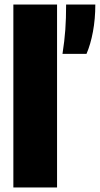

<svg xmlns="http://www.w3.org/2000/svg" viewBox="-20 -828 441 848"><path d="M39 0V-808H232V0ZM256 -590Q265 -648 268.5 -697.2Q272 -746.5 272 -808H401Q401 -744.5 390.5 -688Q380 -631.5 362 -590Z"/></svg>

Font: Encode Sans Cnd Black
Style: Regular
Weight: 900
Width: 3
Designer: Multiple Designers
Foundry: Impallari Type
Version: Version 3.002; ttfautohint (v1.8.3) -l 8 -r 50 -G 200 -x 14 